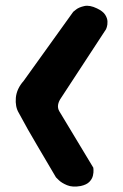

<svg xmlns="http://www.w3.org/2000/svg" viewBox="-20 -666 437 681"><path d="M266.2 -6.2Q237.2 -1 217.9 -9.1Q198.5 -17.2 188.5 -27.1Q178.5 -37 178.5 -37Q143.5 -97 111.4 -150.9Q79.2 -204.8 46.5 -265.8Q33.5 -287.5 36.2 -319.2Q39 -351 63.8 -379L239.8 -624.2Q239.8 -624.2 249.8 -632.2Q259.8 -640.2 278.9 -644.5Q298 -648.8 324 -636.2Q345 -626.2 353 -613.8Q361 -601.2 361.2 -589.5Q361.5 -577.8 358.9 -570.1Q356.2 -562.5 356.2 -562.5L197.8 -320.5Q178.2 -293 190 -272L311 -71.2Q311 -71.2 311.6 -63Q312.2 -54.8 309.6 -43.1Q307 -31.5 297.1 -21.1Q287.2 -10.8 266.2 -6.2Z"/></svg>

Font: Sour Gummy Black
Style: Regular
Weight: 900
Version: Version 1.000